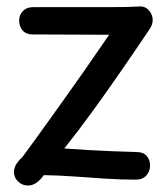

<svg xmlns="http://www.w3.org/2000/svg" viewBox="-20 -559 514 591"><path d="M81 -453Q60 -453 49.5 -465.5Q39 -478 39 -496Q39 -513 50.5 -525Q62 -537 82 -537Q168 -537 224.5 -537Q281 -537 315.5 -537Q350 -537 371 -537.5Q392 -538 407 -539Q426 -541 438 -527.5Q450 -514 450 -497Q450 -490 447.5 -483Q445 -476 441 -470Q400 -409 355.5 -344.5Q311 -280 266 -218Q221 -156 178 -102Q217 -99 254 -97Q291 -95 327.5 -93.5Q364 -92 401 -91Q421 -91 431.5 -79Q442 -67 442 -50Q442 -32 430.5 -19Q419 -6 398 -6Q352 -6 305.5 -9Q259 -12 212 -15.5Q165 -19 115 -20Q102 -2 89 5.5Q76 13 65 12Q49 12 36 0Q23 -12 23 -29Q23 -43 31 -55Q39 -67 50 -77Q67 -100 88.5 -129.5Q110 -159 134.5 -193.5Q159 -228 184.5 -263.5Q210 -299 234 -333.5Q258 -368 279 -398.5Q300 -429 316 -452Z"/></svg>

Font: Playpen Sans
Style: Regular
Weight: 400
Designer: Laura Meseguer, Veronika Burian, José Scaglione, Kostas Bartsokas, Vera Evstafieva, Tom Grace, Yorlmar Campos
Foundry: TypeTogether
Version: Version 2.000